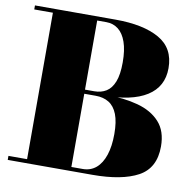

<svg xmlns="http://www.w3.org/2000/svg" viewBox="-82 -834 929 918"><g transform="rotate(10 382.0 -375.0)"><path d="M14.5 0V-19.5H375Q413 -19.5 439.8 -42.2Q466.5 -65 480.8 -107.8Q495 -150.5 495 -210Q495 -269.5 480.8 -305.8Q466.5 -342 439.8 -358.5Q413 -375 375 -375H275V-388H425Q510.5 -388 578.2 -369.8Q646 -351.5 685.5 -308.2Q725 -265 725 -190Q725 -85 646.8 -42.5Q568.5 0 425 0ZM105 -10.5V-739.5H320V-10.5ZM275 -382V-395H365Q398 -395 422.8 -410.2Q447.5 -425.5 461.2 -460.2Q475 -495 475 -554.5Q475 -614 461.2 -653Q447.5 -692 422.8 -711.2Q398 -730.5 365 -730.5H14.5V-750H405.5Q541 -750 618.2 -706.2Q695.5 -662.5 695.5 -565Q695.5 -475 622.2 -428.5Q549 -382 405.5 -382Z"/></g></svg>

Font: Bodoni Moda 11pt Black
Style: Regular
Weight: 900
Designer: Owen Earl
Foundry: indestructible type
Version: Version 2.004